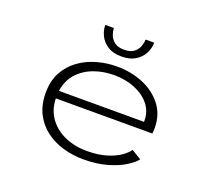

<svg xmlns="http://www.w3.org/2000/svg" viewBox="-120 -852 1116 1016"><g transform="rotate(20 437.5 -344.0)"><path d="M442 11Q383 11 328 -4.8Q273 -20.5 229.5 -53Q186 -85.5 160.5 -135.2Q135 -185 135 -252.5Q135 -319.5 161.2 -368.2Q187.5 -417 231.8 -449Q276 -481 331 -496.5Q386 -512 443.5 -512Q522 -512 589.8 -484.2Q657.5 -456.5 699.2 -403Q741 -349.5 741 -272.5Q741 -265.5 740.5 -256.8Q740 -248 739 -242.5H195.5Q197.5 -177.5 231 -131.8Q264.5 -86 320 -61.5Q375.5 -37 443.5 -37Q508.5 -37 555 -51.5Q601.5 -66 630.2 -86.5Q659 -107 670.5 -125.5L725.5 -92Q709.5 -70.5 671.2 -46.5Q633 -22.5 575 -5.8Q517 11 442 11ZM443.5 -464Q385.5 -464 332.5 -445Q279.5 -426 243 -386.5Q206.5 -347 197.5 -285.5H676.5V-293Q676.5 -344.5 645 -383Q613.5 -421.5 560.8 -442.8Q508 -464 443.5 -464ZM445.5 -569.5Q398 -569.5 368 -588.5Q338 -607.5 323.2 -637Q308.5 -666.5 308.5 -697.5H357Q357 -681.5 364.2 -660.5Q371.5 -639.5 390.8 -623.8Q410 -608 446.5 -608Q483 -608 502.2 -623.8Q521.5 -639.5 528.5 -660.5Q535.5 -681.5 535.5 -697.5H584Q584 -666.5 568.8 -637Q553.5 -607.5 523 -588.5Q492.5 -569.5 445.5 -569.5Z"/></g></svg>

Font: Trispace SemiExpanded ExtraLight
Style: Regular
Weight: 200
Width: 6
Designer: Tyler Finck
Foundry: Etcetera Type Company
Version: Version 1.210; ttfautohint (v1.8.3)